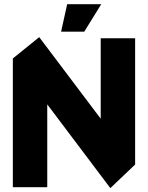

<svg xmlns="http://www.w3.org/2000/svg" viewBox="-20 -903 714 926"><path d="M631.7 -110.4 465.7 -262.7V-718.5H631.7ZM41.9 0V-620L207.9 -463.6V0ZM511.7 3.7 41.9 -620.1V-621L168.5 -723.4H169.5L631.7 -110.3V-109.4L512.7 3.7ZM274.7 -750.4 304 -882.8H467.7V-881.8L386.4 -750.4Z"/></svg>

Font: Foldit Thin
Style: Regular
Weight: 100
Designer: Sophia Tai
Foundry: Sophia Tai
Version: Version 1.003